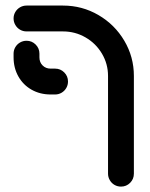

<svg xmlns="http://www.w3.org/2000/svg" viewBox="-20 -539 553 707"><path d="M377.8 100.4V-259.3Q377.8 -303.7 355.4 -341.5Q333 -379.3 294.8 -401.3Q256.7 -423.3 211.9 -423.3H77.8Q64.8 -423.3 53.9 -429.6Q43 -435.9 36.5 -447Q30 -458.1 30 -471.1Q30 -484.1 36.5 -495Q43 -505.9 53.9 -512.2Q64.8 -518.5 77.8 -518.5H211.9Q282.6 -518.5 342.6 -483.5Q402.6 -448.5 437.8 -388.9Q473 -329.3 473 -259.3V100.4Q473 120.4 459.1 134.3Q445.2 148.1 425.6 148.1Q412.6 148.1 401.7 141.9Q390.7 135.6 384.3 124.4Q377.8 113.3 377.8 100.4ZM30 -327.8V-341.5Q30 -354.4 36.5 -365.4Q43 -376.3 53.9 -382.6Q64.8 -388.9 77.8 -388.9Q97.4 -388.9 111.3 -375Q125.2 -361.1 125.2 -341.5V-327.8Q125.2 -309.6 136.9 -298Q148.5 -286.3 166.7 -286.3H183Q202.6 -286.3 216.5 -272.4Q230.4 -258.5 230.4 -238.9Q230.4 -225.9 224.1 -215Q217.8 -204.1 206.9 -197.6Q195.9 -191.1 183 -191.1H166.7Q127.4 -191.1 96.3 -208.7Q65.2 -226.3 47.6 -257.6Q30 -288.9 30 -327.8Z"/></svg>

Font: 26F Galaxy Hebrew Extra Bold
Style: Regular
Weight: 800
Designer: C₂₉H₂₅N₃O₅
Version: Version 1.000